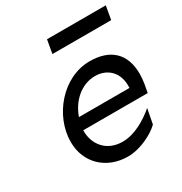

<svg xmlns="http://www.w3.org/2000/svg" viewBox="-167 -826 918 967"><g transform="rotate(-30 292.0 -343.0)"><path d="M358.4 -419.9C428.7 -419.9 479.5 -372.1 479.5 -294.9V-281.2H185.5C211.9 -358.4 277.3 -419.9 358.4 -419.9ZM372.1 -498C214.8 -498 86.9 -344.7 86.9 -192.4C86.9 -70.3 177.7 14.6 300.8 14.6C377 14.6 456.1 -29.3 489.3 -62.5L505.9 -149.4C456.1 -106.4 385.7 -63.5 315.4 -63.5C220.7 -63.5 170.9 -131.8 170.9 -208V-212.9H545.9L554.7 -260.7C557.6 -280.3 559.6 -298.8 559.6 -317.4C559.6 -433.6 493.2 -498 372.1 -498ZM228.5 -623H570.3L584 -701.2H242.2Z"/></g></svg>

Font: Sen-gleads
Style: Italic
Weight: 400
Designer: Kosal Sen, Philatype
Foundry: Philatype
Version: Version 1.004; ttfautohint (v1.8.3)